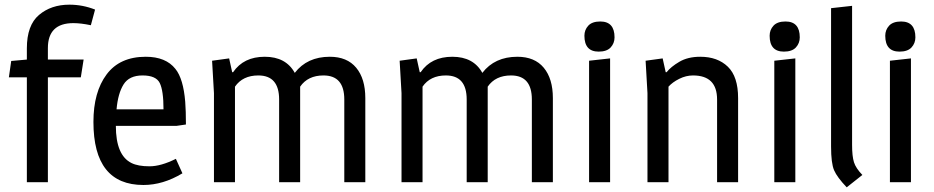

<svg xmlns="http://www.w3.org/2000/svg" viewBox="-20 -780 4000 822"><path d="M95 -573Q95 -672 147 -716Q199 -760 277 -760Q334 -760 387 -739L369 -672Q326 -681 294 -681Q185 -681 185 -574V-525H338L326 -449H185V0H95V-449H18L28 -519L95 -525Z M604 -537Q690 -537 731 -485Q765 -443 773 -344Q776 -305 776 -247L735 -241H476Q476 -115 543 -82Q571 -68 620 -68Q669 -68 733 -100L761 -38Q678 12 594 12Q380 12 380 -258Q380 -386 436.5 -461.5Q493 -537 604 -537ZM479 -312H680Q680 -392 664 -424.5Q648 -457 590.5 -457Q533 -457 509 -418.5Q485 -380 479 -312Z M978 -471Q1023 -537 1113.5 -537Q1204 -537 1242 -468Q1295 -537 1392 -537Q1466 -537 1505 -490Q1544 -443 1544 -360V0H1454V-354Q1454 -457 1365 -457Q1298 -457 1265 -409V0H1175V-354Q1175 -457 1086 -457Q1019 -457 986 -409V0H896V-381L888 -520L961 -530L974 -471Z M1781 -471Q1826 -537 1916.5 -537Q2007 -537 2045 -468Q2098 -537 2195 -537Q2269 -537 2308 -490Q2347 -443 2347 -360V0H2257V-354Q2257 -457 2168 -457Q2101 -457 2068 -409V0H1978V-354Q1978 -457 1889 -457Q1822 -457 1789 -409V0H1699V-381L1691 -520L1764 -530L1777 -471Z M2592 0H2502V-520L2592 -530ZM2543 -559Q2482 -559 2482 -627Q2482 -652 2498.5 -670Q2515 -688 2550 -688Q2611 -688 2611 -620Q2611 -595 2594.5 -577Q2578 -559 2543 -559Z M2978 -537Q3052 -537 3096 -494.5Q3140 -452 3140 -360V0H3050V-354Q3050 -457 2947 -457Q2917 -457 2888 -442.5Q2859 -428 2842 -409V0H2752V-381L2744 -520L2817 -530L2830 -471H2834Q2852 -494 2888.5 -515.5Q2925 -537 2978 -537Z M3385 0H3295V-520L3385 -530ZM3336 -559Q3275 -559 3275 -627Q3275 -652 3291.5 -670Q3308 -688 3343 -688Q3404 -688 3404 -620Q3404 -595 3387.5 -577Q3371 -559 3336 -559Z M3628 -160Q3628 -111 3636 -85.5Q3644 -60 3672 -31L3605 22Q3564 -21 3551 -51Q3538 -81 3538 -153V-745L3628 -755Z M3880 0H3790V-520L3880 -530ZM3831 -559Q3770 -559 3770 -627Q3770 -652 3786.5 -670Q3803 -688 3838 -688Q3899 -688 3899 -620Q3899 -595 3882.5 -577Q3866 -559 3831 -559Z"/></svg>

Font: Magra
Style: Regular
Weight: 400
Designer: Viviana Monsalve
Foundry: Viviana Monsalve
Version: Version 1.001